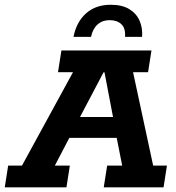

<svg xmlns="http://www.w3.org/2000/svg" viewBox="-51 -798 749 818"><path d="M-30.7 0 -16.2 -92.6H42.7L260 -490.4H196.1L210.6 -583H594.3L579.8 -490.4H515.9L601.5 -92.6H660.3L645.8 0H391L405.6 -92.6H469.5L439.6 -244.5L476.8 -210.6H218.7L263.2 -246.7L182.7 -92.6H246.6L232.1 0ZM271.2 -264 254.9 -299.4H462.2L437.3 -264L394.2 -489.7H390ZM262.1 -640.8Q274.6 -704.4 315.6 -741.1Q356.6 -777.7 420.7 -777.7Q469.9 -777.7 500.6 -758.6Q531.3 -739.4 544.3 -708.2Q557.3 -677 554.3 -640.8H481.7Q484.4 -678 465.9 -695.1Q447.4 -712.2 416 -712.2Q385.7 -712.2 365 -694Q344.2 -675.7 336.7 -640.8Z"/></svg>

Font: Rokkitt SemiBold
Style: Italic
Weight: 600
Italic angle: -9°
Designer: Vernon Adams
Foundry: Vernon Adams
Version: Version 3.103